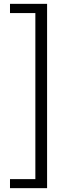

<svg xmlns="http://www.w3.org/2000/svg" viewBox="-20 -810 371 999"><path d="M32 122H164V-742H32V-790H225V169H32Z"/></svg>

Font: Source Han Sans CN Normal
Style: Regular
Weight: 350
Designer: Ryoko NISHIZUKA 西塚涼子 (kana, bopomofo & ideographs); Paul D. Hunt (Latin, Greek & Cyrillic); Sandoll Communications 산돌커뮤니
Foundry: Adobe
Version: Version 2.004;hotconv 1.0.118;makeotfexe 2.5.65603